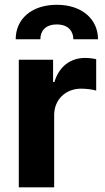

<svg xmlns="http://www.w3.org/2000/svg" viewBox="-20 -801 449 821"><path d="M60.4 0H211.6V-308.6C211.6 -375.7 260.7 -421.9 327.4 -421.9C348.4 -421.9 377.1 -418.3 391.3 -413.7V-547.9C377.8 -551.1 359 -553.3 343.8 -553.3C282.7 -553.3 232.6 -517.8 212.7 -450.3H207V-545.5H60.4ZM47.2 -633.2H152.7C152.3 -665.8 171.5 -696.4 223 -696.4C273.4 -696.4 293.3 -666.2 293.7 -633.2H399.1C398.8 -719.1 330.6 -780.5 223 -780.5C114.7 -780.5 46.9 -719.1 47.2 -633.2Z"/></svg>

Font: Margiela Sans
Style: Bold
Weight: 700
Designer: Stefan Endress, Andreas Faust
Version: Version 1.100;FEAKit 1.0